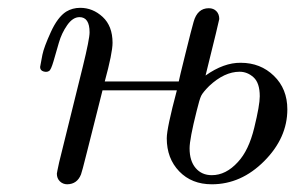

<svg xmlns="http://www.w3.org/2000/svg" viewBox="-20 -462 758 493"><path d="M83 -290Q85 -302.2 88.9 -321.5Q92.8 -340.8 110.4 -379.4Q127.9 -418 149.9 -432.1Q166 -441.9 186 -441.9Q218.3 -441.9 243.7 -418.5Q269 -395 269 -352.1Q269 -326.2 249 -252.9H439Q439.9 -258.8 456.1 -324Q472.2 -389.2 477.1 -405.8Q486.8 -440.9 516.1 -440.9Q528.3 -440.9 535.6 -433.3Q543 -425.8 543 -413.1Q543 -410.2 507.8 -268.1Q554.7 -301.3 598.1 -300.8Q648.9 -300.8 683.3 -267.3Q717.8 -233.9 717.8 -181.2Q717.8 -107.9 658.4 -48.3Q599.1 11.2 523.9 11.2Q472.2 11.2 440.2 -22Q408.2 -55.2 408.2 -106.9Q408.2 -132.8 434.1 -230H243.2Q243.2 -229 230 -177.5Q216.8 -126 203.4 -72Q189.9 -18.1 188 -14.2Q178.2 10.7 152.8 11.2Q141.6 11.2 133.8 3.7Q126 -3.9 126 -16.1Q126 -18.1 131.8 -44.9L192.9 -292Q210 -361.8 210 -378.9Q210 -418 184.1 -418Q167 -418 152.6 -397.5Q138.2 -377 131.1 -352.1Q124 -327.1 117.4 -304.7Q110.8 -282.2 106 -279.8Q100.1 -275.9 91.6 -278.6Q83 -281.2 83 -290ZM466.8 -81.1Q466.8 -48.8 482.4 -30.5Q498 -12.2 523.9 -12.2Q560.1 -12.2 590.8 -45.9Q618.7 -75.7 632.8 -133.8Q647 -191.9 647 -214.8Q647 -249 631.1 -263.4Q615.2 -277.8 595.2 -277.8Q556.2 -277.8 517.1 -241.2Q501 -225.1 496.6 -216.1Q492.2 -207 484.9 -176.8Q466.8 -105 466.8 -81.1Z"/></svg>

Font: CMU Classical Serif
Style: Italic
Weight: 500
Italic angle: -14.04°
Version: Version 0.7.0